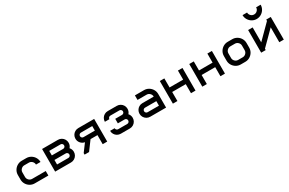

<svg xmlns="http://www.w3.org/2000/svg" viewBox="165 -2236 5521 3672"><g transform="rotate(-30 2925.0 -400.0)"><path d="M75 -200V-300Q75 -354 102 -400Q129 -446 175 -473Q221 -500 275 -500H375Q429 -500 475 -473Q521 -446 548 -400Q575 -354 575 -300H475Q475 -341 445.5 -370.5Q416 -400 375 -400H275Q234 -400 204.5 -370.5Q175 -341 175 -300V-200Q175 -159 204.5 -129.5Q234 -100 275 -100H575V0H275Q221 0 175 -27Q129 -54 102 -100Q75 -146 75 -200Z M1187 -250Q1225 -207 1225 -150Q1225 -109 1205 -74.5Q1185 -40 1150.5 -20Q1116 0 1075 0H725V-500H1075Q1116 -500 1150.5 -480Q1185 -460 1205 -425.5Q1225 -391 1225 -350Q1225 -293 1187 -250ZM1075 -100Q1096 -100 1110.5 -114.5Q1125 -129 1125 -150Q1125 -171 1110.5 -185.5Q1096 -200 1075 -200H825V-100ZM1075 -300Q1096 -300 1110.5 -314.5Q1125 -329 1125 -350Q1125 -371 1110.5 -385.5Q1096 -400 1075 -400H825V-300Z M1525 -500H1875V0H1775V-200H1622L1474 0H1375V-34L1500 -202Q1446 -211 1410.5 -253Q1375 -295 1375 -350Q1375 -391 1395 -425.5Q1415 -460 1449.5 -480Q1484 -500 1525 -500ZM1525 -300H1775V-400H1525Q1504 -400 1489.5 -385.5Q1475 -371 1475 -350Q1475 -329 1489.5 -314.5Q1504 -300 1525 -300Z M2025 -150H2125Q2125 -129 2139.5 -114.5Q2154 -100 2175 -100H2375Q2396 -100 2410.5 -114.5Q2425 -129 2425 -150Q2425 -171 2410.5 -185.5Q2396 -200 2375 -200H2225V-300H2375Q2396 -300 2410.5 -314.5Q2425 -329 2425 -350Q2425 -371 2410.5 -385.5Q2396 -400 2375 -400H2175Q2154 -400 2139.5 -385.5Q2125 -371 2125 -350H2025Q2025 -391 2045 -425.5Q2065 -460 2099.5 -480Q2134 -500 2175 -500H2375Q2416 -500 2450.5 -480Q2485 -460 2505 -425.5Q2525 -391 2525 -350Q2525 -293 2487 -250Q2525 -207 2525 -150Q2525 -109 2505 -74.5Q2485 -40 2450.5 -20Q2416 0 2375 0H2175Q2134 0 2099.5 -20Q2065 -40 2045 -74.5Q2025 -109 2025 -150Z M3175 -300V0H2825Q2784 0 2749.5 -20Q2715 -40 2695 -74.5Q2675 -109 2675 -150Q2675 -191 2695 -225.5Q2715 -260 2749.5 -280Q2784 -300 2825 -300H3075Q3075 -341 3045.5 -370.5Q3016 -400 2975 -400H2775V-500H2975Q3030 -500 3075.5 -473Q3121 -446 3148 -400.5Q3175 -355 3175 -300ZM2825 -100H3075V-200H2825Q2804 -200 2789.5 -185.5Q2775 -171 2775 -150Q2775 -129 2789.5 -114.5Q2804 -100 2825 -100Z M3425 0H3325V-500H3425V-300H3725V-500H3825V0H3725V-200H3425Z M4075 0H3975V-500H4075V-300H4375V-500H4475V0H4375V-200H4075Z M4925 0H4825Q4770 0 4724.5 -27Q4679 -54 4652 -99.5Q4625 -145 4625 -200V-300Q4625 -355 4652 -400.5Q4679 -446 4724.5 -473Q4770 -500 4825 -500H4925Q4979 -500 5025 -473Q5071 -446 5098 -400Q5125 -354 5125 -300V-200Q5125 -145 5098 -99.5Q5071 -54 5025.5 -27Q4980 0 4925 0ZM4825 -100H4925Q4966 -100 4995.5 -129.5Q5025 -159 5025 -200V-300Q5025 -341 4995.5 -370.5Q4966 -400 4925 -400H4825Q4784 -400 4754.5 -370.5Q4725 -341 4725 -300V-200Q4725 -159 4754.5 -129.5Q4784 -100 4825 -100Z M5375 0H5275V-500H5375V-171L5675 -471V-500H5775V0H5675V-329L5375 -29ZM5525 -700Q5566 -700 5595.5 -729.5Q5625 -759 5625 -800H5725Q5725 -746 5698 -700Q5671 -654 5625 -627Q5579 -600 5525 -600Q5471 -600 5425 -627Q5379 -654 5352 -700Q5325 -746 5325 -800H5425Q5425 -759 5454.5 -729.5Q5484 -700 5525 -700Z"/></g></svg>

Font: Monoikos Medium
Style: Regular
Weight: 500
Designer: Brian Krent
Version: Version 0.088